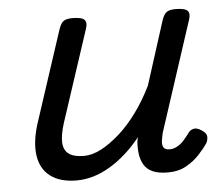

<svg xmlns="http://www.w3.org/2000/svg" viewBox="-44 -564 733 629"><g transform="rotate(-5 323.0 -249.5)"><path d="M184 16Q130 16 98 -8Q66 -32 59.5 -76.5Q53 -121 72 -181L171 -483Q178 -503 187.5 -509Q197 -515 216 -515Q247 -515 255.5 -505.5Q264 -496 257 -476L158 -175Q146 -137 147 -112Q148 -87 164.5 -74.5Q181 -62 215 -62Q242 -62 271.5 -77.5Q301 -93 332 -120.5Q363 -148 391.5 -187Q420 -226 443 -273L510 -483Q517 -503 526.5 -509Q536 -515 555 -515Q586 -515 594.5 -505.5Q603 -496 596 -476L478 -115Q475 -102 473 -89Q471 -76 476 -67.5Q481 -59 496 -59Q509 -59 521.5 -66Q534 -73 544 -84.5Q554 -96 562 -107Q568 -116 579 -119Q590 -122 605 -112Q621 -102 622 -91.5Q623 -81 618 -70Q607 -53 588 -32.5Q569 -12 543.5 2Q518 16 485 16Q452 16 433 7Q414 -2 405 -18Q396 -34 393.5 -54Q391 -74 393 -96L396 -108Q372 -78 346 -55Q320 -32 293 -16Q266 0 238.5 8Q211 16 184 16Z"/></g></svg>

Font: Playwrite NO
Style: Regular
Weight: 400
Designer: Veronika Burian, José Scaglione
Foundry: TypeTogether
Version: Version 1.002